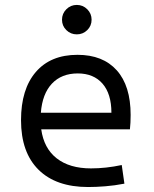

<svg xmlns="http://www.w3.org/2000/svg" viewBox="-20 -750 626 780"><path d="M337.9 9.8Q207.5 9.8 136.5 -60.5Q65.4 -130.9 65.4 -261.7Q65.4 -387.7 125.5 -457.5Q185.5 -527.3 294.9 -527.3Q397.9 -527.3 454.3 -464.4Q510.7 -401.4 510.7 -283.2Q510.7 -250.5 507.8 -224.6H147.5Q158.2 -147.5 210.4 -106.7Q262.7 -65.9 349.6 -65.9Q410.2 -65.9 474.6 -79.6L485.4 -3.9Q445.3 3.9 407.7 6.8Q370.1 9.8 337.9 9.8ZM146 -292H432.6Q432.6 -368.7 396.5 -410.2Q360.4 -451.7 295.9 -451.7Q230 -451.7 190.9 -410.2Q151.9 -368.7 146 -292ZM292 -610.4Q267.1 -610.4 249.5 -627.7Q231.9 -645 231.9 -669.9Q231.9 -694.8 249.5 -712.4Q267.1 -730 292 -730Q316.9 -730 334.5 -712.4Q352.1 -694.8 352.1 -669.9Q352.1 -645 334.5 -627.7Q316.9 -610.4 292 -610.4Z"/></svg>

Font: Cascadia Mono SemiLight
Style: Regular
Weight: 350
Monospace: yes
Designer: Aaron Bell
Foundry: Saja Typeworks
Version: Version 2404.023; ttfautohint (v1.8.4)